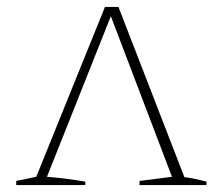

<svg xmlns="http://www.w3.org/2000/svg" viewBox="-20 -536 645 556"><path d="M27 0V-12L85 -24L284 -516H323L514 -23Q530 -21 544.5 -18Q559 -15 578 -10V0H384V-12L478 -24L301 -489L116 -24Q142 -22 170 -18.5Q198 -15 227 -10V0Z"/></svg>

Font: Piazzolla SC Thin
Style: Regular
Weight: 100
Designer: Juan Pablo del Peral
Foundry: Huerta Tipografica
Version: Version 1.330